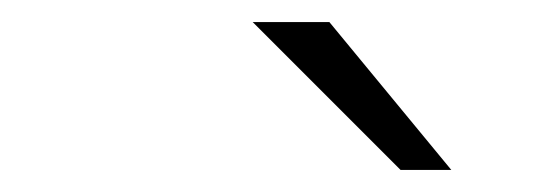

<svg xmlns="http://www.w3.org/2000/svg" viewBox="-20 -763 490 174"><path d="M389 -609H343L209 -743H278.5Z"/></svg>

Font: League Mono Condensed UltraLight
Style: Regular
Weight: 200
Width: 1
Designer: Tyler Finck
Foundry: The League of Moveable Type / Tyler Finck
Version: Version 2.210